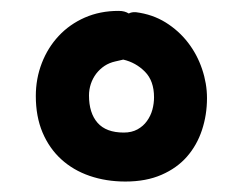

<svg xmlns="http://www.w3.org/2000/svg" viewBox="-20 -777 457 356"><path d="M212.4 -440.4Q176.8 -440.4 146.2 -450.9Q115.7 -461.4 93.5 -481.7Q71.3 -502 58.8 -531.5Q46.4 -561 46.4 -599.1Q46.4 -631.3 57.6 -660.2Q68.8 -689 88.9 -710.4Q108.9 -731.9 137.2 -744.4Q165.5 -756.8 199.7 -756.8Q206.1 -756.8 210.4 -755.6Q214.8 -754.4 218.8 -752Q224.1 -754.9 231.9 -754.4Q262.7 -750.5 287.1 -735.4Q311.5 -720.2 328.6 -698Q345.7 -675.8 354.7 -648.9Q363.8 -622.1 363.8 -595.2Q363.8 -564 354.5 -535.9Q345.2 -507.8 326.7 -486.6Q308.1 -465.3 279.5 -452.9Q251 -440.4 212.4 -440.4ZM209.5 -531.2Q224.1 -531.2 234.9 -537.1Q245.6 -543 252.4 -552.5Q259.3 -562 262.5 -573.5Q265.6 -585 265.6 -596.7Q265.6 -627 248.8 -644Q231.9 -661.1 208.5 -666.5Q204.6 -665.5 200.4 -664.6Q196.3 -663.6 193.8 -663.1Q182.6 -660.6 173.8 -654.8Q165 -648.9 158.4 -640.4Q151.9 -631.8 148.4 -621.3Q145 -610.8 145 -600.1Q145 -567.4 160.9 -549.3Q176.8 -531.2 209.5 -531.2Z"/></svg>

Font: Autour One
Style: Regular
Weight: 400
Version: Version 1.007; ttfautohint (v0.92) -l 24 -r 24 -G 200 -x 7 -